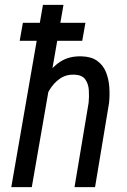

<svg xmlns="http://www.w3.org/2000/svg" viewBox="-20 -770 523 790"><path d="M241.2 -750 110.8 0H26.4L156.7 -750ZM143.1 -282.2 112.3 -283.7Q117.7 -325.2 131.1 -370.4Q144.5 -415.5 168.5 -454.3Q192.4 -493.2 228.8 -516.6Q265.1 -540 316.4 -538.1Q356 -537.1 380.1 -519.5Q404.3 -502 415.8 -473.9Q427.2 -445.8 429.7 -412.4Q432.1 -378.9 428.7 -346.2L371.1 0H286.6L344.7 -347.7Q347.2 -373 345.5 -399.2Q343.8 -425.3 330.6 -443.6Q317.4 -461.9 285.2 -462.9Q251.5 -463.9 226.3 -446.3Q201.2 -428.7 184.1 -400.6Q167 -372.6 157 -341.1Q147 -309.6 143.1 -282.2ZM331.5 -676.3 318.4 -602.1H61L74.2 -676.3Z"/></svg>

Font: Roboto Condensed
Style: Italic
Weight: 400
Italic angle: -12°
Designer: Christian Robertson
Foundry: Google
Version: Version 3.0